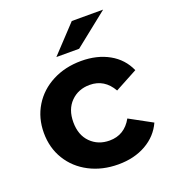

<svg xmlns="http://www.w3.org/2000/svg" viewBox="-138 -855 866 967"><g transform="rotate(-20 295.5 -371.5)"><path d="M32 -269Q32 -349 70.5 -412Q109 -475 177.5 -510.5Q246 -546 332 -546Q417 -546 480.5 -510.5Q544 -475 573 -409L452 -344Q410 -418 331 -418Q270 -418 230 -378Q190 -338 190 -269Q190 -200 230 -160Q270 -120 331 -120Q411 -120 452 -194L573 -128Q544 -64 480.5 -28Q417 8 332 8Q246 8 177.5 -27.5Q109 -63 70.5 -126Q32 -189 32 -269ZM357 -751H525L344 -607H222Z"/></g></svg>

Font: mBank
Style: Bold
Weight: 700
Designer: Julieta Ulanovsky
Foundry: Julieta Ulanovsky
Version: Version 7.200